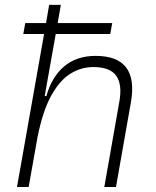

<svg xmlns="http://www.w3.org/2000/svg" viewBox="-20 -752 626 772"><path d="M399.4 0 460 -344.2Q472.2 -413.1 447 -447.8Q421.9 -482.4 355 -482.4Q306.2 -482.4 262.9 -455.6Q219.7 -428.7 185.8 -367.2Q151.9 -305.7 130.9 -200.7L95.2 0H48.3L157.2 -615.2H73.7L81.5 -659.2H165L177.7 -732.4H224.6L211.9 -659.2H431.2L423.3 -615.2H204.1L159.7 -365.7H166.5Q188 -442.9 238 -485.1Q288.1 -527.3 364.7 -527.3Q539.1 -527.3 506.3 -340.3L446.3 0Z"/></svg>

Font: Cascadia Mono NF ExtraLight
Style: Italic
Weight: 200
Italic angle: -10°
Monospace: yes
Designer: Aaron Bell
Foundry: Saja Typeworks
Version: Version 2404.023; ttfautohint (v1.8.4)